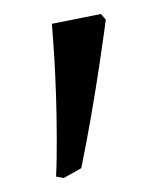

<svg xmlns="http://www.w3.org/2000/svg" viewBox="-20 -539 216 274"><path d="M71 -285 96 -299C117 -401 131 -511 131 -511L124 -519L54 -505C54 -505 61 -430 61 -341C61 -324 61 -305 60 -287Z"/></svg>

Font: Alegreya SC
Style: Regular
Weight: 400
Designer: Juan Pablo del Peral
Foundry: Huerta Tipografica
Version: Version 2.007;PS 002.007;hotconv 1.0.88;makeotf.lib2.5.64775